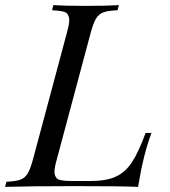

<svg xmlns="http://www.w3.org/2000/svg" viewBox="-55 -728 661 748"><path d="M-35.2 0 -29.8 -20Q6.3 -21.5 23.9 -27.8Q41.5 -34.2 52.2 -51.3Q63 -68.4 73.2 -106L206.1 -602.1Q214.8 -633.8 214.8 -649.7Q214.8 -665.5 205.8 -675.8Q196.8 -686 147.9 -688L152.8 -708Q195.3 -705.1 278.3 -705.1Q361.3 -705.1 408.2 -708L402.8 -688Q366.2 -686.5 348.4 -680.2Q330.6 -673.8 319.8 -656.7Q309.1 -639.6 298.8 -602.1L166 -106Q157.2 -74.7 157.2 -58.8Q157.2 -43 166.5 -33Q175.8 -22.9 225.1 -22.9H297.9Q360.4 -22.9 397.5 -40.5Q434.6 -58.1 459.7 -96.9Q484.9 -135.7 512.2 -210H535.2Q503.9 -128.9 482.9 0Q415 -2.9 238.5 -2.9Q62 -2.9 -35.2 0Z"/></svg>

Font: PlayfairDisplaySC-Italic
Style: Italic
Weight: 400
Italic angle: -14°
Designer: Claus Eggers Sørensen
Foundry: Claus Eggers Sørensen
Version: Version 1.004;PS 001.004;hotconv 1.0.70;makeotf.lib2.5.58329